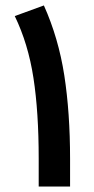

<svg xmlns="http://www.w3.org/2000/svg" viewBox="-20 -685 344 705"><path d="M237.3 0H122.1V-103Q122.1 -273.4 102.8 -398.9Q83.5 -524.4 34.2 -626L141.1 -665Q194.8 -545.4 216.1 -408.2Q237.3 -271 237.3 -101.6Z"/></svg>

Font: Vazirmatn FD NL SemiBold
Style: Regular
Weight: 600
Designer: Saber Rastikerdar
Foundry: Saber Rastikerdar
Version: Version 33.003